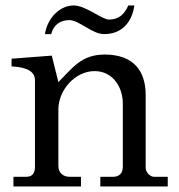

<svg xmlns="http://www.w3.org/2000/svg" viewBox="-20 -677 651 697"><path d="M28.8 -35.2V0H273.9V-35.2H232.9C210 -35.2 191.9 -48.8 191.9 -74.2V-279.8C191.9 -350.1 252.9 -418.9 323.2 -418.9C388.2 -418.9 425.8 -362.8 425.8 -300.8V-70.8C425.8 -48.8 413.1 -35.2 391.1 -35.2H344.2V0H588.9V-35.2H539.1C522.9 -35.2 508.8 -54.2 508.8 -66.9V-333C508.8 -417 466.8 -479 359.9 -479C275.9 -479 244.1 -431.2 191.9 -378.9L168 -475.1L22 -463.9V-436C50.8 -434.1 106.9 -429.2 106.9 -386.2V-71.8C106.9 -49.8 99.1 -35.2 75.2 -35.2ZM143.1 -553.2C144 -553.2 165 -553.2 166 -553.2C173.8 -586.9 199.2 -604 231.9 -604C267.1 -604 314 -553.2 357.9 -553.2C428.2 -553.2 460 -603 467.8 -657.2H445.8C432.1 -626 412.1 -606 376 -606C349.1 -606 292 -657.2 247.1 -657.2C200.2 -657.2 152.8 -615.2 143.1 -553.2Z"/></svg>

Font: MusGlyphs-Text
Style: Regular
Weight: 400
Version: Version 2.1.1